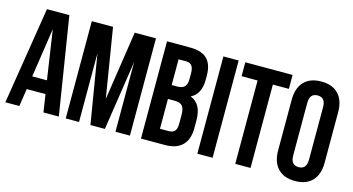

<svg xmlns="http://www.w3.org/2000/svg" viewBox="-78 -1017 2451 1335"><g transform="rotate(15 1147.5 -350.0)"><path d="M284.2 -700.2 396 0H285.2L266.1 -127H130.9L111.8 0H11.2L123 -700.2ZM198.2 -576.2 145 -222.2H251Z M598.6 -700.2 679.7 -203.1 754.9 -700.2H907.7V0H803.7V-502L727.5 0H623.5L541.5 -495.1V0H445.8V-700.2Z M1153.3 -700.2Q1237.8 -700.2 1277.1 -660.6Q1316.4 -621.1 1316.4 -539.1V-514.2Q1316.4 -406.7 1245.1 -373Q1327.1 -341.3 1327.1 -223.1V-166Q1327.1 -85 1284.7 -42.5Q1242.2 0 1160.2 0H987.3V-700.2ZM1146.5 -314.9H1097.2V-100.1H1160.2Q1189 -100.1 1203.1 -115.7Q1217.3 -131.3 1217.3 -168.9V-230Q1217.3 -277.8 1200.9 -296.4Q1184.6 -314.9 1146.5 -314.9ZM1150.4 -600.1H1097.2V-415H1140.1Q1172.9 -415 1189.5 -431.9Q1206.1 -448.7 1206.1 -488.8V-527.8Q1206.1 -565.4 1192.9 -582.8Q1179.7 -600.1 1150.4 -600.1Z M1393.1 0V-700.2H1502.9V0Z M1550.8 -600.1V-700.2H1891.1V-600.1H1775.9V0H1666V-600.1Z M2040 -539.1V-161.1Q2040 -91.8 2097.2 -91.8Q2153.8 -91.8 2153.8 -161.1V-539.1Q2153.8 -607.9 2097.2 -607.9Q2040 -607.9 2040 -539.1ZM1929.7 -168V-532.2Q1929.7 -616.2 1973.1 -662.1Q2016.6 -708 2097.2 -708Q2177.7 -708 2220.9 -662.1Q2264.2 -616.2 2264.2 -532.2V-168Q2264.2 -84 2220.9 -38.1Q2177.7 7.8 2097.2 7.8Q2016.6 7.8 1973.1 -38.1Q1929.7 -84 1929.7 -168Z"/></g></svg>

Font: Bebas Neue Bold
Style: Regular
Weight: 700
Designer: Ryoichi Tsunekawa
Foundry: Ryoichi Tsunekawa
Version: Version 1.300